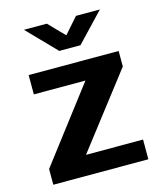

<svg xmlns="http://www.w3.org/2000/svg" viewBox="-109 -804 743 884"><g transform="rotate(-15 262.5 -362.0)"><path d="M337 -724 271 -649 198 -724H89L221 -588H322L451 -724ZM35 0H488V-94H216L485 -443V-517H56V-425H302L35 -75Z"/></g></svg>

Font: United Sans
Style: Bold
Weight: 700
Designer: Pablo Impallari, Rodrigo Fuenzalida (Modified by Dan O. Williams)
Version: Version 1.000;PS 001.000;hotconv 1.0.88;makeotf.lib2.5.64775